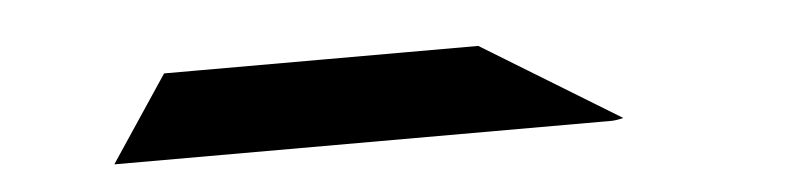

<svg xmlns="http://www.w3.org/2000/svg" viewBox="-24 -150 864 207"><g transform="rotate(-5 408.0 -46.5)"><path d="M496 -93 645 -2Q637 0 632 0H96H94L156 -93H159H190H326H418Z"/></g></svg>

Font: DSEG14 Modern Mini
Style: Italic
Weight: 400
Italic angle: -5°
Designer: Keshikan(Twitter:@keshinomi_88pro)
Version: Version 0.46